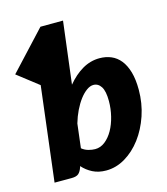

<svg xmlns="http://www.w3.org/2000/svg" viewBox="-127 -835 811 931"><g transform="rotate(-15 278.0 -370.0)"><path d="M200 -128Q214.5 -116 232.5 -111Q250.5 -106 266.5 -106Q293.5 -106 316.2 -124Q339 -142 355.5 -171.2Q372 -200.5 381.2 -238Q390.5 -275.5 390.5 -314.5Q390.5 -364 376 -386.5Q361.5 -409 337.5 -409Q321 -409 303.2 -396.2Q285.5 -383.5 269 -361.8Q252.5 -340 238.2 -310.8Q224 -281.5 214.5 -248.5ZM238 -437Q272.5 -479 313.2 -502.8Q354 -526.5 399.5 -526.5Q431.5 -526.5 458 -515.2Q484.5 -504 503.8 -480Q523 -456 533.8 -418.8Q544.5 -381.5 544.5 -330Q544.5 -262 523.8 -200.8Q503 -139.5 468 -93Q433 -46.5 387.2 -19.2Q341.5 8 291.5 8Q253 8 224 -6.8Q195 -21.5 174 -45.5L172.5 -40.5Q165.5 -19.5 154.5 -9.8Q143.5 0 118.5 0H33.5L91 -474.5H90.5L-15 -556.5L163 -748L276.5 -748.5Z"/></g></svg>

Font: Lato ExtraBold
Style: Italic
Weight: 800
Italic angle: -7°
Designer: Lukasz Dziedzic with Adam Twardoch and Botio Nikoltchev
Foundry: tyPoland Lukasz Dziedzic
Version: Version 2.015; 2015-08-06; http://www.latofonts.com/